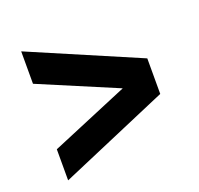

<svg xmlns="http://www.w3.org/2000/svg" viewBox="-105 -725 835 807"><g transform="rotate(-20 312.0 -321.5)"><path d="M68 -465V-610L556 -401V-242L68 -33V-172L416 -318Z"/></g></svg>

Font: CBA Beacon Sans Extra Bold
Style: Regular
Weight: 800
Designer: Wei Huang
Foundry: Wei Huang
Version: Version 1.002